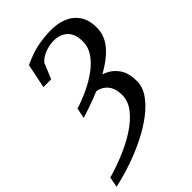

<svg xmlns="http://www.w3.org/2000/svg" viewBox="-269 -781 1035 1035"><g transform="rotate(-45 249.0 -263.0)"><path d="M513.2 -520Q513.2 -455.1 463.4 -402.1Q413.6 -349.1 324.7 -306.2Q235.8 -263.2 119.1 -227.1L130.4 -286.1Q177.7 -300.8 226.3 -323.5Q274.9 -346.2 315.9 -376Q356.9 -405.8 382.1 -442.4Q407.2 -479 407.2 -522Q407.2 -564.9 391.6 -589.8Q376 -614.7 351.3 -625.5Q326.7 -636.2 299.3 -636.2Q266.6 -636.2 233.6 -624Q200.7 -611.8 179.2 -588.4L141.6 -498H82.5L111.3 -637.2Q180.2 -668.9 231.9 -678Q283.7 -687 331.5 -687Q378.9 -687 420.4 -670.7Q461.9 -654.3 487.5 -617.7Q513.2 -581.1 513.2 -520ZM253.9 -281.7 285.6 -332.5Q333 -332.5 373.3 -315.2Q413.6 -297.9 438 -261Q462.4 -224.1 462.4 -165.5Q462.4 -120.6 433.6 -78.6Q404.8 -36.6 355.7 0.7Q306.6 38.1 244.4 69.1Q182.1 100.1 114.5 123.3Q46.9 146.5 -18.6 160.6L-7.3 101.6Q55.7 84 119.4 57.4Q183.1 30.8 235.8 -3.9Q288.6 -38.6 320.8 -79.8Q353 -121.1 353 -168Q353 -223.1 324 -252.4Q294.9 -281.7 253.9 -281.7Z"/></g></svg>

Font: Charis
Style: Italic
Weight: 400
Italic angle: -11°
Designer: Walt Agee, Miriam Martin, Annie Olsen, Victor Gaultney, Lorna Priest, Alan Ward, Bob Hallissy, Martin Hosken, Sharon Cor
Foundry: SIL Global
Version: Version 7.000